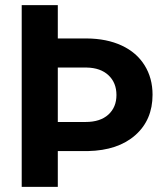

<svg xmlns="http://www.w3.org/2000/svg" viewBox="-20 -731 648 751"><path d="M206.1 -710.9V-580.6H318.4Q397.5 -580.1 455.8 -553Q514.2 -525.9 545.4 -475.8Q576.7 -425.8 576.7 -360.4Q576.7 -261.7 509 -202.1Q441.4 -142.6 324.2 -140.1H206.1V0H64.9V-710.9ZM206.1 -466.8V-253.9H314.9Q372.1 -253.9 403.8 -282.7Q435.5 -311.5 435.5 -359.4Q435.5 -407.2 404.5 -436.5Q373.5 -465.8 318.8 -466.8Z"/></svg>

Font: Robotiche
Style: Bold
Weight: 700
Designer: Google
Version: Version 2.001150; 2014